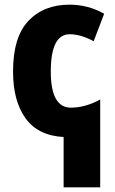

<svg xmlns="http://www.w3.org/2000/svg" viewBox="-20 -579 493 824"><path d="M278 -559Q168 -559 102 -489.5Q36 -420 36 -272Q36 -146 89.5 -71.5Q143 3 253 9V225H410V-152Q346 -117 284 -117Q198 -117 198 -272Q198 -432 279 -432Q327 -432 382 -402L427 -520Q358 -559 278 -559Z"/></svg>

Font: Noto Sans Display SemiCondensed Extra
Style: Regular
Weight: 800
Width: 4
Designer: Monotype Design Team
Foundry: Monotype Imaging Inc.
Version: Version 1.900